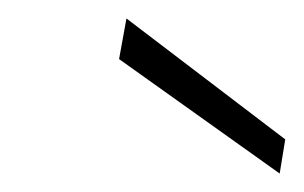

<svg xmlns="http://www.w3.org/2000/svg" viewBox="-20 -775 329 208"><path d="M117 -755 109 -711 283 -587 289 -624Z"/></svg>

Font: Momo Neue ExtLt
Style: Italic
Weight: 200
Italic angle: -10°
Designer: Ninad Kale (Devanagari), Jonny Pinhorn (Latin)
Foundry: Indian Type Foundry
Version: 4.004